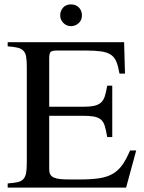

<svg xmlns="http://www.w3.org/2000/svg" viewBox="-20 -854 655 874"><path d="M353 -784Q353 -762 338 -748.5Q323 -735 303 -735Q283 -735 268.5 -749.5Q254 -764 254 -784Q254 -804 267 -819Q280 -834 303 -834Q326 -834 339.5 -819.5Q353 -805 353 -784ZM554 0H15V-19Q44 -21 61 -25Q78 -29 87 -39.5Q96 -50 99 -67.5Q102 -85 102 -114V-550Q102 -578 99 -595.5Q96 -613 86.5 -623Q77 -633 60 -637Q43 -641 15 -643V-662H545L549 -519H524Q518 -553 509.5 -573.5Q501 -594 484.5 -605Q468 -616 440.5 -620Q413 -624 370 -624H239Q218 -624 211 -618Q204 -612 204 -588V-368H355Q387 -368 407 -372Q427 -376 439 -386.5Q451 -397 457 -415.5Q463 -434 468 -464H491V-230H468Q463 -261 457 -280.5Q451 -300 439 -310Q427 -320 407 -323.5Q387 -327 355 -327H204V-84Q204 -68 209.5 -59Q215 -50 227 -45Q239 -40 258 -38.5Q277 -37 305 -37H341Q395 -37 431.5 -42.5Q468 -48 493.5 -63Q519 -78 537 -103.5Q555 -129 572 -169H600Z"/></svg>

Font: STIXGeneralUnicodeRegular
Style: Regular
Weight: 400
Designer: MicroPress Inc., with final additions and corrections provided by Coen Hoffman, Elsevier (retired)
Version: Version 1.1.0